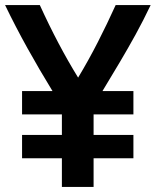

<svg xmlns="http://www.w3.org/2000/svg" viewBox="-23 -725 614 757"><path d="M346 12V-101H503V-193H346V-274H503V-366H381Q418 -427 450 -481Q482 -535 512 -589.5Q542 -644 571 -705H433Q400 -632 363 -559.5Q326 -487 285 -419Q206 -547 134 -705H-3Q38 -620 85.5 -534.5Q133 -449 184 -366H64V-274H221V-193H64V-101H221V12Z"/></svg>

Font: Repo DemiBold
Style: Regular
Weight: 600
Designer: Stefan Peev
Foundry: Context Ltd
Version: Version 1.502